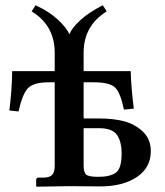

<svg xmlns="http://www.w3.org/2000/svg" viewBox="-20 -702 620 723"><path d="M294.9 -255.9H353Q406.2 -255.9 447 -245.4Q487.8 -234.9 517.8 -206.5Q547.9 -178.2 547.9 -132.8Q547.9 -70.8 495.4 -35.4Q442.9 0 356.9 0L238.8 -1L118.2 1L116.2 -1V-23.9Q116.2 -32.7 124 -33.2H143.1Q167 -33.2 176.5 -43.7Q186 -54.2 186 -77.1V-392.1H164.1Q106 -392.1 85 -369.6Q64 -347.2 49.8 -282.2L15.1 -286.1Q24.9 -361.3 25.9 -434.1H186V-503.9Q186 -606 99.1 -659.2L113.8 -682.1Q164.6 -659.2 197.8 -628.2Q231 -597.2 241.2 -573.2Q251 -597.2 283 -626.5Q314.9 -655.8 367.2 -682.1L381.8 -659.2Q294.9 -605 294.9 -503.9V-434.1H472.2Q474.1 -367.2 483.9 -293L446.8 -289.1Q433.6 -353 413.3 -372.6Q393.1 -392.1 333 -392.1H294.9ZM438 -124Q438 -168.9 420.4 -194.1Q402.8 -219.2 354 -219.2H294.9V-79.1Q294.9 -52.2 304.9 -44.2Q314.9 -36.1 350.1 -36.1Q395 -36.1 416.5 -52Q438 -67.9 438 -124Z"/></svg>

Font: Linux Libertine
Style: Bold
Weight: 700
Designer: Philipp H. Poll
Foundry: Philipp H. Poll
Version: Version 5.0.3